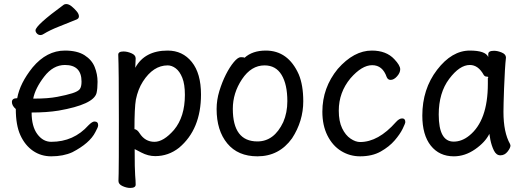

<svg xmlns="http://www.w3.org/2000/svg" viewBox="-20 -739 2540 937"><path d="M149.9 -257.8Q214.8 -257.8 259.5 -266.4Q304.2 -274.9 332.8 -283.9Q361.3 -293 369.6 -304.4Q377.9 -315.9 377.9 -340.8Q377.9 -421.9 296.9 -421.9Q239.3 -421.9 195.6 -365Q151.9 -308.1 142.1 -257.8ZM230 23.9Q180.2 23.9 141.1 -2.9Q102.1 -29.8 79.6 -78.9Q57.1 -127.9 57.1 -207Q38.1 -223.1 38.1 -241.2Q38.1 -259.8 64 -259.8Q77.1 -333 139.2 -410.2Q208 -492.2 296.9 -492.2Q356.9 -492.2 392.6 -469.5Q428.2 -446.8 442.1 -411.9Q456.1 -377 456.1 -339.8Q456.1 -306.2 451.2 -285.2Q437 -229 266.1 -199.2Q209 -189.9 134.3 -189.9Q134.3 -122.1 162.1 -84.5Q189.9 -46.9 230 -46.9Q339.8 -46.9 412.1 -127.9Q430.2 -146 440.9 -146Q459 -146 459 -127.9Q459 -118.2 445.3 -94.2Q418 -40 333 3.9Q289.1 23.9 230 23.9ZM178.2 -567.9Q167 -567.9 160.2 -575.4Q153.3 -583 153.3 -590.8Q153.3 -615.2 291 -715.8Q295.9 -719.2 303.2 -719.2Q315.9 -719.2 329.6 -708Q343.3 -696.8 354.2 -683.8Q365.2 -670.9 365.2 -659.2Q365.2 -648.9 354 -644Q310.1 -626 266.6 -608.9Q223.1 -591.8 192.9 -573.2Q185.1 -567.9 178.2 -567.9Z M636.2 -108.9Q649.9 -106.9 661.1 -88.9Q688 -46.9 733.9 -46.9Q778.3 -46.9 829.1 -105Q882.3 -168.9 882.3 -275.9Q882.3 -328.1 869.6 -359.6Q856.9 -391.1 837.6 -405.5Q818.4 -419.9 798.3 -419.9Q728 -419.9 677.2 -340.8Q653.3 -303.2 643.1 -252.9Q636.2 -212.9 636.2 -108.9ZM640.1 -408.2Q686 -492.2 798.3 -492.2Q871.1 -492.2 916 -436.5Q960.9 -380.9 960.9 -277.8Q960.9 -107.9 854 -18.1Q802.2 22.9 737.3 22.9Q703.1 22.9 669.7 5.4Q636.2 -12.2 637.2 -11.2Q637.2 86.9 639.6 116Q642.1 145 642.1 162.1Q642.1 178.2 615.2 178.2Q598.1 178.2 578.1 169.2Q558.1 160.2 558.1 144Q558.1 131.8 559.1 106Q560.1 80.1 560.1 -157.2Q560.1 -402.8 557.1 -472.2Q557.1 -487.8 583 -487.8Q601.1 -487.8 621.6 -479Q642.1 -470.2 642.1 -454.1Q642.1 -448.2 641.1 -432.1Q640.1 -419.9 640.1 -408.2Z M1236.3 -48.8Q1317.9 -48.8 1362.3 -143.1Q1382.3 -189 1382.3 -245.1Q1382.3 -327.1 1354.2 -373.5Q1326.2 -419.9 1271 -419.9Q1206.1 -419.9 1161.1 -352.5Q1116.2 -285.2 1116.2 -208Q1116.2 -48.8 1236.3 -48.8ZM1236.3 23.9Q1141.1 23.9 1089.1 -39.1Q1037.1 -102.1 1037.1 -207Q1037.1 -251 1050.5 -294.9Q1064 -338.9 1082.5 -375.5Q1101.1 -412.1 1121.1 -436Q1141.1 -460 1155.3 -460Q1170.9 -460 1173.3 -457Q1211.9 -492.2 1277.3 -492.2Q1386.2 -492.2 1438 -376Q1460 -323.2 1460 -245.1Q1460 -147.9 1405.3 -64Q1342.3 23.9 1236.3 23.9Z M1737.3 23.9Q1687 23.9 1645 -2Q1603 -27.8 1578.1 -77.4Q1553.2 -127 1553.2 -193.8Q1553.2 -311 1628.4 -402.8Q1707 -492.2 1794.4 -492.2Q1865.2 -492.2 1904.3 -450.2Q1933.1 -419.9 1933.1 -400.9Q1933.1 -383.8 1917.7 -366.5Q1902.3 -349.1 1886.2 -349.1Q1873 -349.1 1867.2 -362.8Q1847.2 -420.9 1796.4 -420.9Q1746.1 -420.9 1690.4 -356.9Q1633.3 -288.1 1633.3 -199.2Q1633.3 -147 1649.7 -113Q1666 -79.1 1690.7 -62.5Q1715.3 -45.9 1737.3 -45.9Q1826.2 -45.9 1912.1 -143.1Q1928.2 -161.1 1942.4 -161.1Q1958 -161.1 1958 -143.1Q1958 -137.2 1945.1 -110.6Q1932.1 -84 1905.8 -53.5Q1879.4 -22.9 1837.9 0.5Q1796.4 23.9 1737.3 23.9Z M2193.8 -47.9Q2233.9 -47.9 2270 -77.1Q2360.8 -149.9 2360.8 -330.1V-357.9Q2362.8 -359.9 2362.8 -361.8Q2362.8 -365.2 2354.5 -365.2Q2346.2 -365.2 2340.8 -373Q2314 -421.9 2272.9 -421.9Q2223.1 -421.9 2172.1 -354Q2121.1 -286.1 2121.1 -180.2Q2121.1 -47.9 2193.8 -47.9ZM2194.8 23.9Q2124 23.9 2082.5 -28.1Q2041 -80.1 2041 -174.8Q2041 -304.2 2113 -398.2Q2185.1 -492.2 2272.9 -492.2Q2349.1 -492.2 2362.8 -460.9V-475.1Q2362.8 -491.2 2391.1 -491.2Q2408.2 -491.2 2428.7 -482.7Q2449.2 -474.1 2449.2 -458Q2443.8 -411.1 2439.9 -306.2Q2437 -225.1 2437 -192.9Q2437 -92.8 2469.2 -36.1L2471.2 -28.8Q2471.2 -17.1 2457 1Q2442.9 19 2421.9 19Q2401.9 19 2390.4 -4.4Q2378.9 -27.8 2373 -57.1L2368.2 -85.9Q2348.1 -44.9 2298.6 -10.5Q2249 23.9 2194.8 23.9Z"/></svg>

Font: LXGW WenKai Mono Screen
Style: Regular
Weight: 400
Monospace: yes
Designer: LXGW / Fontworks Inc.
Foundry: LXGW / Fontworks Inc.
Version: Version 1.330;April 28,2024